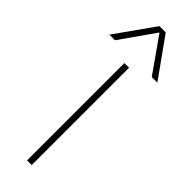

<svg xmlns="http://www.w3.org/2000/svg" viewBox="-375 -1009 1018 1018"><g transform="rotate(45 134.0 -500.0)"><path d="M117 0V-730H152V0ZM-46 -780 110 -1000H157L314 -780H272L135 -975H133L-4 -780Z"/></g></svg>

Font: M PLUS 2 ExtraLight
Style: Regular
Weight: 250
Designer: Coji Morishita
Foundry: UNDERFOREST DESIGN
Version: Version 1.001